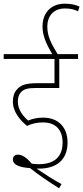

<svg xmlns="http://www.w3.org/2000/svg" viewBox="-20 -916 452 1043"><path d="M215 -251C273 -251 320 -219 320 -142C320 -63 274 -24 190 -24C177 -24 164 -25 152 -27C127 -58 101 -76 78 -76C61 -76 50 -67 50 -50C50 -17 95 -6 143 -3C189 34 243 70 301 107L314 84C266 58 219 27 179 0C184 0 188 0 192 0C286 0 347 -47 347 -142C347 -225 296 -277 215 -277C183 -277 156 -271 133 -261C109 -282 77 -317 77 -363C77 -386 82 -402 93 -414C108 -431 129 -438 174 -438H302V-596H404V-622H293C256 -682 237 -722 237 -771C237 -827 269 -870 333 -870C362 -870 383 -865 404 -855L412 -880C391 -890 366 -896 331 -896C262 -896 211 -851 211 -772C211 -726 228 -682 264 -622H0V-596H276V-464H180C117 -464 91 -452 72 -430C57 -413 50 -392 50 -365C50 -307 91 -261 127 -232C156 -246 184 -251 215 -251Z"/></svg>

Font: Noto Sans Condensed Thin
Style: Regular
Weight: 100
Width: 3
Designer: Monotype Design Team
Foundry: Monotype Imaging Inc.
Version: Version 2.013